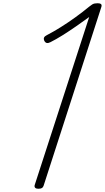

<svg xmlns="http://www.w3.org/2000/svg" viewBox="-20 -1150 647 1184"><path d="M216 14Q203 14 197 8Q191 2 194 -9L530 -1045Q490 -1016 447.5 -986.5Q405 -957 365 -932Q325 -907 291 -890Q278 -883 268.5 -885Q259 -887 253 -899Q248 -911 252 -919Q256 -927 270 -934Q309 -954 354.5 -982.5Q400 -1011 445 -1043.5Q490 -1076 530 -1109Q541 -1118 548.5 -1122.5Q556 -1127 564 -1128.5Q572 -1130 582 -1130Q596 -1130 602.5 -1125Q609 -1120 605 -1107L249 -5Q246 5 238.5 9.5Q231 14 216 14Z"/></svg>

Font: Playwrite CU ExtraLight
Style: Regular
Weight: 250
Designer: Veronika Burian, José Scaglione
Foundry: TypeTogether
Version: Version 1.002